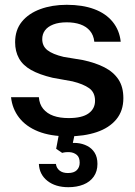

<svg xmlns="http://www.w3.org/2000/svg" viewBox="-20 -558 563 800"><path d="M264 10Q190 10 139 -10.5Q88 -31 59.5 -68Q31 -105 26 -153H142Q144 -124 160 -104.5Q176 -85 202.5 -75.5Q229 -66 266 -66Q322 -66 349 -85.5Q376 -105 376 -138Q376 -173 351.5 -190.5Q327 -208 282 -219L199 -234Q144 -247 109.5 -266.5Q75 -286 59 -315Q43 -344 43 -382Q43 -433 71 -467.5Q99 -502 148 -520Q197 -538 258 -538Q324 -538 372.5 -520Q421 -502 449.5 -467Q478 -432 483 -384H373Q370 -412 354.5 -430Q339 -448 314.5 -456.5Q290 -465 258 -465Q225 -465 202 -456Q179 -447 167.5 -431.5Q156 -416 156 -395Q156 -366 177.5 -349Q199 -332 245 -321L324 -308Q377 -297 415 -277.5Q453 -258 473.5 -227Q494 -196 494 -149Q494 -96 464.5 -60.5Q435 -25 383 -7.5Q331 10 264 10ZM265 222Q211 222 177.5 195.5Q144 169 142 125H213Q215 142 228 152.5Q241 163 263 163Q288 163 300 151Q312 139 312 120Q312 97 299.5 87Q287 77 270 76Q253 75 239 79L214 62L227 -7H293L281 49L257 41Q279 36 301.5 38Q324 40 343.5 50Q363 60 374.5 78.5Q386 97 386 125Q386 156 370.5 178Q355 200 327.5 211Q300 222 265 222Z"/></svg>

Font: Hubot Sans Medium
Style: Regular
Weight: 500
Designer: Deni Anggara
Foundry: GitHub, Inc., Subsidiary of Microsoft Corporation
Version: Version 2.000